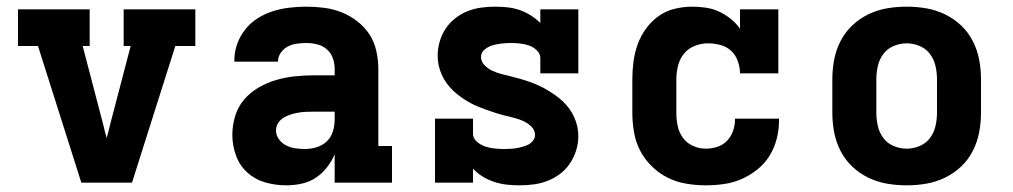

<svg xmlns="http://www.w3.org/2000/svg" viewBox="-20 -548 3040 576"><path d="M224 0 94 -410H34V-520H249V-410H228L290 -173Q292 -164 294.5 -154Q297 -144 300 -134Q303 -144 305.5 -154Q308 -164 310 -173L372 -410H351V-520H566V-410H506L376 0Z M839 8Q807 8 776.5 -0.5Q746 -9 722.5 -30Q699 -51 688 -81.5Q677 -112 677 -143Q677 -172 685.5 -200Q694 -228 712.5 -249.5Q731 -271 756 -285.5Q781 -300 808.5 -308Q836 -316 864.5 -319Q893 -322 921 -322H984V-341Q984 -358 978.5 -373.5Q973 -389 960.5 -400Q948 -411 931.5 -415Q915 -419 899 -419Q885 -419 870.5 -417Q856 -415 843.5 -408.5Q831 -402 822.5 -390Q814 -378 814 -364V-363H683V-367Q683 -392 691.5 -416Q700 -440 716 -460Q732 -480 753.5 -493.5Q775 -507 799 -514.5Q823 -522 848.5 -525Q874 -528 899 -528Q926 -528 953 -524.5Q980 -521 1005 -511Q1030 -501 1052 -484Q1074 -467 1088.5 -444.5Q1103 -422 1109 -395Q1115 -368 1115 -341V-110H1156V0H984V-85Q975 -64 960.5 -45.5Q946 -27 927 -14.5Q908 -2 885 3Q862 8 839 8ZM895 -101Q913 -101 930.5 -106.5Q948 -112 960.5 -124Q973 -136 978.5 -153.5Q984 -171 984 -189V-213H922Q910 -213 898 -212.5Q886 -212 874.5 -210Q863 -208 852 -204.5Q841 -201 831 -195Q821 -189 814.5 -179Q808 -169 808 -157Q808 -142 817 -130Q826 -118 839 -111.5Q852 -105 866.5 -103Q881 -101 895 -101Z M1539 8Q1520 8 1501 6Q1482 4 1463.5 -2Q1445 -8 1428.5 -18Q1412 -28 1399 -42V0H1285V-192H1399V-147Q1399 -133 1410.5 -123Q1422 -113 1435.5 -108.5Q1449 -104 1463.5 -102.5Q1478 -101 1492 -101Q1501 -101 1510.5 -101.5Q1520 -102 1529 -103.5Q1538 -105 1547 -107.5Q1556 -110 1564.5 -114Q1573 -118 1579 -126Q1585 -134 1585 -143Q1585 -158 1574 -168.5Q1563 -179 1549.5 -185Q1536 -191 1522 -194.5Q1508 -198 1494 -201.5Q1480 -205 1466 -209.5Q1452 -214 1438 -219Q1424 -224 1411 -229.5Q1398 -235 1385 -242.5Q1372 -250 1360.5 -258.5Q1349 -267 1338.5 -277Q1328 -287 1319.5 -299Q1311 -311 1305 -324.5Q1299 -338 1296 -352Q1293 -366 1293 -381Q1293 -402 1299 -423Q1305 -444 1316.5 -461.5Q1328 -479 1345 -492.5Q1362 -506 1381.5 -514Q1401 -522 1422.5 -525Q1444 -528 1465 -528Q1484 -528 1502.5 -526Q1521 -524 1538.5 -518Q1556 -512 1572 -502Q1588 -492 1601 -479V-520H1715V-328H1601V-373Q1601 -387 1590.5 -397Q1580 -407 1567 -411.5Q1554 -416 1540 -417.5Q1526 -419 1512 -419Q1499 -419 1485.5 -417.5Q1472 -416 1459 -412.5Q1446 -409 1434.5 -400Q1423 -391 1423 -377Q1423 -363 1434 -352Q1445 -341 1458.5 -335Q1472 -329 1486 -325.5Q1500 -322 1514 -318.5Q1528 -315 1542 -311Q1556 -307 1570 -302Q1584 -297 1597 -291Q1610 -285 1622.5 -277.5Q1635 -270 1647 -261.5Q1659 -253 1669.5 -243Q1680 -233 1688.5 -221Q1697 -209 1703 -195.5Q1709 -182 1712 -168Q1715 -154 1715 -139Q1715 -118 1708.5 -97Q1702 -76 1690 -58Q1678 -40 1661 -27Q1644 -14 1624 -6Q1604 2 1582.5 5Q1561 8 1539 8Z M2097 8Q2068 8 2038.5 3Q2009 -2 1983 -15Q1957 -28 1935.5 -49Q1914 -70 1900.5 -96Q1887 -122 1882 -151.5Q1877 -181 1877 -210V-310Q1877 -337 1880.5 -363.5Q1884 -390 1893 -415Q1902 -440 1918 -462Q1934 -484 1955.5 -499.5Q1977 -515 2003.5 -521.5Q2030 -528 2057 -528Q2077 -528 2097.5 -525Q2118 -522 2136.5 -513.5Q2155 -505 2171.5 -492Q2188 -479 2200 -462V-520H2315V-328H2200Q2200 -346 2193.5 -364.5Q2187 -383 2173.5 -395.5Q2160 -408 2141.5 -413Q2123 -418 2104 -418Q2084 -418 2064.5 -410.5Q2045 -403 2032 -387Q2019 -371 2014 -350.5Q2009 -330 2009 -310V-210Q2009 -190 2013 -170.5Q2017 -151 2028.5 -135Q2040 -119 2058.5 -110.5Q2077 -102 2097 -102Q2115 -102 2132 -107.5Q2149 -113 2161 -125.5Q2173 -138 2179 -155Q2185 -172 2185 -189V-192H2317V-186Q2317 -158 2310 -131Q2303 -104 2288.5 -80.5Q2274 -57 2252 -39.5Q2230 -22 2205 -11Q2180 0 2152.5 4Q2125 8 2097 8Z M2700 8Q2670 8 2641 3Q2612 -2 2585 -15Q2558 -28 2536.5 -48.5Q2515 -69 2501.5 -95.5Q2488 -122 2482.5 -151Q2477 -180 2477 -210V-310Q2477 -340 2482.5 -369Q2488 -398 2501.5 -424.5Q2515 -451 2536.5 -471.5Q2558 -492 2585 -505Q2612 -518 2641 -523Q2670 -528 2700 -528Q2730 -528 2759 -523Q2788 -518 2815 -505Q2842 -492 2863.5 -471.5Q2885 -451 2898.5 -424.5Q2912 -398 2917.5 -369Q2923 -340 2923 -310V-210Q2923 -180 2917.5 -151Q2912 -122 2898.5 -95.5Q2885 -69 2863.5 -48.5Q2842 -28 2815 -15Q2788 -2 2759 3Q2730 8 2700 8ZM2700 -102Q2720 -102 2739 -110Q2758 -118 2770 -134Q2782 -150 2786.5 -170Q2791 -190 2791 -210V-310Q2791 -330 2786.5 -350Q2782 -370 2770 -386Q2758 -402 2739 -410Q2720 -418 2700 -418Q2680 -418 2661 -410Q2642 -402 2630 -386Q2618 -370 2613.5 -350Q2609 -330 2609 -310V-210Q2609 -190 2613.5 -170Q2618 -150 2630 -134Q2642 -118 2661 -110Q2680 -102 2700 -102Z"/></svg>

Font: Iosevka HT Extrabold Extended
Style: Regular
Weight: 800
Width: 7
Monospace: yes
Designer: Belleve Invis
Foundry: Belleve Invis
Version: Version 32.3.0; ttfautohint (v1.8.4)